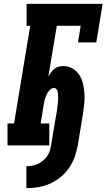

<svg xmlns="http://www.w3.org/2000/svg" viewBox="-20 -755 553 997"><path d="M117 222V108Q132 108 147 105.5Q162 103 176 96.5Q190 90 202.5 80Q215 70 224 57Q233 44 238 29.5Q243 15 245 0Q253 -46 260.5 -91.5Q268 -137 276 -183Q277 -191 278 -199Q279 -207 280 -215Q281 -223 281.5 -231.5Q282 -240 282 -247.5Q282 -255 281.5 -263Q281 -271 279.5 -278.5Q278 -286 273 -292Q268 -298 260 -298Q251 -298 243.5 -292Q236 -286 230.5 -278.5Q225 -271 221.5 -262.5Q218 -254 215 -245.5Q212 -237 210 -228.5Q208 -220 207 -211L191 -114H236V0H19V-114H53L137 -621H118V-735H513L480 -535H385L399 -621H275L231 -358Q238 -369 245.5 -379.5Q253 -390 263 -398Q273 -406 285 -409Q297 -412 309 -412Q335 -412 357 -399Q379 -386 392 -365.5Q405 -345 411 -320Q417 -295 418.5 -269Q420 -243 417.5 -217Q415 -191 411 -165L384 0Q378 31 367.5 60.5Q357 90 338.5 117Q320 144 294 165Q268 186 238.5 199Q209 212 178.5 217Q148 222 117 222Z"/></svg>

Font: Iosevka Curly Slab HvObl
Style: Regular
Weight: 900
Italic angle: -9°
Monospace: yes
Designer: Belleve Invis
Foundry: Belleve Invis
Version: Version 11.1.0; ttfautohint (v1.8.3)